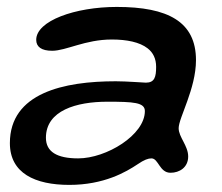

<svg xmlns="http://www.w3.org/2000/svg" viewBox="-20 -479 642 554"><path d="M180 54.5C280.5 54.5 344 17 377 -5C396 -18 407.5 -22 417 -22C437.5 -22 440 19.5 472 19.5C498 19.5 523 4 523 -27.5C523 -58.5 495.5 -83.5 495.5 -109C495.5 -139 545.5 -223 545.5 -305.5C545.5 -416.5 464.5 -459 317 -459C197 -459 84.5 -419 84.5 -364C84.5 -344 99.5 -332.5 130.5 -332.5C171 -332.5 225.5 -365 302.5 -365C346 -365 383 -357.5 406 -339.5C421.5 -327.5 430.5 -310 430.5 -286C430.5 -257 426 -240.5 401 -240.5C394 -240.5 346 -244.5 314 -244.5C164.5 -244.5 8.5 -211 8.5 -66C8.5 21 81.5 54.5 180 54.5ZM205.5 -22C144.5 -22 112.5 -41 112.5 -81.5C112.5 -160.5 201 -185.5 289.5 -185.5C365.5 -185.5 398 -183.5 398 -158.5C398 -89.5 287 -22 205.5 -22Z"/></svg>

Font: Gluten
Style: Italic
Weight: 400
Italic angle: -13°
Designer: Tyler Finck
Foundry: Etcetera Type Company
Version: Version 0.920